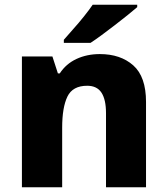

<svg xmlns="http://www.w3.org/2000/svg" viewBox="-20 -786 703 806"><path d="M399 -559Q486 -559 539.5 -511.5Q593 -464 593 -358V0H425V-311Q425 -368 406 -397Q387 -426 346 -426Q285 -426 263 -380.5Q241 -335 241 -250V0H72V-549H200L223 -478H231Q257 -518 301 -538.5Q345 -559 399 -559ZM556 -756Q540 -742 515 -722Q490 -702 461.5 -680Q433 -658 406.5 -638.5Q380 -619 360 -606H248V-619Q264 -638 287 -663.5Q310 -689 332 -716.5Q354 -744 369 -766H556Z"/></svg>

Font: Noto Sans Sinhala ExtraBold
Style: Regular
Weight: 800
Designer: Jelle Bosma - Monotype Design Team
Foundry: Monotype Imaging Inc.
Version: Version 2.006; ttfautohint (v1.8.4.7-5d5b)